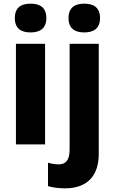

<svg xmlns="http://www.w3.org/2000/svg" viewBox="-20 -839 626 1048"><path d="M147 -819C95 -819 61 -798 61 -740C61 -683 96 -662 147 -662C197 -662 233 -683 233 -740C233 -798 198 -819 147 -819ZM354 -740C354 -683 389 -662 440 -662C490 -662 526 -683 526 -740C526 -798 491 -819 440 -819C389 -819 354 -798 354 -740ZM226 -600H67V-51H226ZM335 189C464 189 519 112 519 2V-600H360V-21C360 39 335 58 301 58C279 58 263 55 242 49V177C267 185 305 189 335 189Z"/></svg>

Font: Noto Sans Tamil UI SemiCondensed ExtraBold
Style: Regular
Weight: 800
Width: 4
Designer: Jelle Bosma - Monotype Design Team
Foundry: Monotype Imaging Inc.
Version: Version 2.004